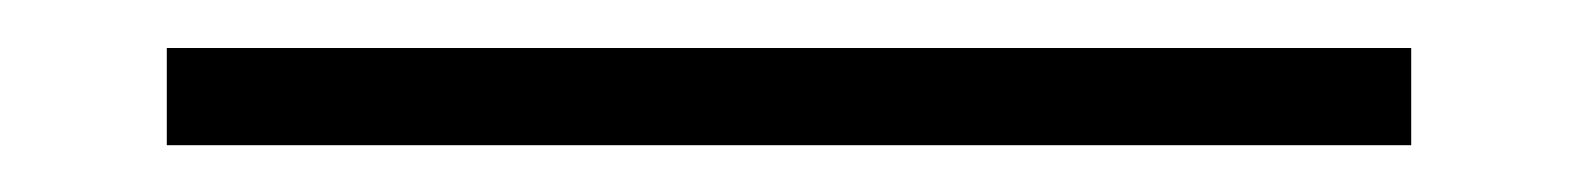

<svg xmlns="http://www.w3.org/2000/svg" viewBox="-20 -20 658 80"><path d="M49.5 40.5V0H568V40.5Z"/></svg>

Font: Encode Sans Expanded ExtraLight
Style: Regular
Weight: 200
Width: 7
Designer: Multiple Designers
Foundry: Impallari Type
Version: Version 3.000; ttfautohint (v1.8.3) -l 8 -r 50 -G 200 -x 14 